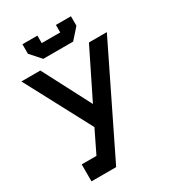

<svg xmlns="http://www.w3.org/2000/svg" viewBox="-210 -994 992 1106"><g transform="rotate(-30 286.5 -441.5)"><path d="M66.9 0V-112.8H165L237.8 -262.2L4.9 -700.2H130.9L296.9 -381.8L454.1 -700.2H573.2L231 0ZM117.2 -819.8V-882.8H216.8V-833H339.8V-882.8H439.9V-819.8L377.9 -750H179.2Z"/></g></svg>

Font: Cakra Normal
Style: Regular
Weight: 400
Designer: Lucia Kollert, Vojtech Kollert
Foundry: OoM Type
Version: Version 1.000;Glyphs 3.1.1 (3148)